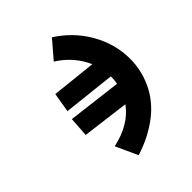

<svg xmlns="http://www.w3.org/2000/svg" viewBox="-110 -650 821 822"><g transform="rotate(-20 300.0 -239.0)"><path d="M407 -162.5 202.5 -97 170 -181 403.5 -257Q398 -278.5 389.5 -296L164 -219.5L140 -306L332.5 -372Q302.5 -399 264 -416.2Q225.5 -433.5 181.5 -439L209.5 -539.5Q300 -527 371.2 -479Q442.5 -431 482.2 -359.5Q522 -288 522 -207Q522 -133.5 485.8 -64.8Q449.5 4 386 62L302.5 -9Q390.5 -75.5 407 -162.5Z"/></g></svg>

Font: JuliaMono
Style: Bold Italic
Weight: 700
Italic angle: -9°
Monospace: yes
Designer: cormullion
Foundry: corm
Version: Version 0.057; ttfautohint (v1.8.4)